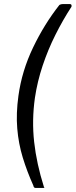

<svg xmlns="http://www.w3.org/2000/svg" viewBox="-20 -762 373 947"><path d="M155.7 165Q146.2 165 144.6 153.6Q113.4 84.1 92.3 15.3Q71.3 -53.5 65.1 -128.2Q58.9 -202.9 70.9 -289.5Q87.9 -412.7 143.2 -527.8Q198.4 -642.9 273.1 -737.7Q280.3 -742 290.5 -742H324.5Q330.6 -742 332.3 -737.5Q334 -733 332.4 -728.6Q290.4 -664.1 253.6 -590.8Q216.8 -517.5 190.5 -438.8Q164.2 -360.1 152.2 -279.5Q136.5 -168.3 148.5 -61.4Q160.5 45.6 196.5 159.4Q202.6 165 192.9 165H155.7Z"/></svg>

Font: Libre Franklin Thin
Style: Italic
Weight: 100
Italic angle: -8°
Designer: Pablo Impallari, Rodrigo Fuenzalida, Nhung Nguyen
Foundry: Impallari Type
Version: Version 3.000